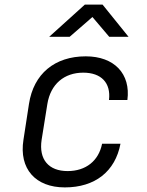

<svg xmlns="http://www.w3.org/2000/svg" viewBox="-20 -805 640 835"><path d="M194 -645H283L382 -731L455 -645H539L426 -785H349ZM262 10C393 10 481 -59 504 -180H424C409 -105 353 -61 274 -61C192 -61 148 -111 161 -197L186 -353C200 -439 259 -489 342 -489C420 -489 463 -445 454 -370H534C549 -484 477 -560 353 -560C218 -560 126 -484 106 -353L82 -197C62 -71 134 10 262 10Z"/></svg>

Font: JetBrains Mono Light
Style: Italic
Weight: 336
Italic angle: -9°
Monospace: yes
Designer: Philipp Nurullin, Konstantin Bulenkov
Foundry: JetBrains
Version: Version 2.305